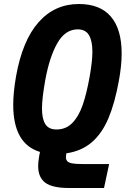

<svg xmlns="http://www.w3.org/2000/svg" viewBox="-20 -755 640 958"><path d="M170.5 74Q170.5 46.5 179.5 3Q46 -37 46 -232Q46 -293 60 -374Q92 -553.5 172.5 -644.2Q253 -735 373.5 -735Q479.5 -735 533.2 -672.2Q587 -609.5 587 -488Q587 -428.5 573.5 -354Q553 -240.5 521 -164.8Q489 -89 437.8 -45Q386.5 -1 311 10Q309 24 309 28.5Q309 42 316 49.5Q323 57 340.2 60.2Q357.5 63.5 390 63.5H524.5L499 183H323.5Q241 183 205.8 156.5Q170.5 130 170.5 74ZM427.5 -373.5Q441 -450.5 441 -497.5Q441 -550.5 424 -579.5Q407 -608.5 368 -608.5Q305 -608.5 265.8 -539.2Q226.5 -470 205.5 -353.5Q189.5 -263.5 189.5 -213.5Q189.5 -162 206.2 -135.5Q223 -109 262 -109Q309.5 -109 341.2 -141.8Q373 -174.5 392.8 -231.8Q412.5 -289 427.5 -373.5Z"/></svg>

Font: JuliaMono ExtraBoldItalic
Style: Regular
Weight: 800
Italic angle: -9°
Monospace: yes
Designer: cormullion
Foundry: corm
Version: Version 0.049; ttfautohint (v1.8.4)